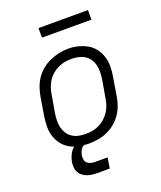

<svg xmlns="http://www.w3.org/2000/svg" viewBox="-160 -810 920 1094"><g transform="rotate(-20 300.0 -263.5)"><path d="M251 8Q220 8 190.5 2Q161 -4 136 -18.5Q111 -33 93.5 -56.5Q76 -80 67.5 -108Q59 -136 59.5 -166.5Q60 -197 65 -228L83 -338Q88 -366 97.5 -393Q107 -420 123.5 -444Q140 -468 163.5 -487Q187 -506 214 -517.5Q241 -529 268.5 -535Q296 -541 324 -541Q355 -541 384.5 -533.5Q414 -526 439 -511.5Q464 -497 481.5 -474Q499 -451 507.5 -422.5Q516 -394 516 -363.5Q516 -333 510 -302L492 -192Q488 -164 478 -137Q468 -110 451.5 -86Q435 -62 411.5 -43Q388 -24 361 -12.5Q334 -1 306 3.5Q278 8 251 8ZM252 -50Q273 -50 293.5 -53.5Q314 -57 333.5 -66Q353 -75 370 -90Q387 -105 399 -123Q411 -141 418 -161Q425 -181 428 -202L447 -312Q450 -333 450.5 -354.5Q451 -376 446 -396Q441 -416 429.5 -433Q418 -450 401 -460.5Q384 -471 363 -475.5Q342 -480 321 -480Q300 -480 279.5 -476Q259 -472 240 -463Q221 -454 204 -439.5Q187 -425 175.5 -407Q164 -389 157 -369Q150 -349 147 -328L128 -218Q125 -197 124.5 -175.5Q124 -154 129 -134.5Q134 -115 145 -98Q156 -81 173 -70Q190 -59 210.5 -54.5Q231 -50 252 -50ZM239 182Q222 182 206.5 180Q191 178 176.5 172.5Q162 167 150 157.5Q138 148 131 135Q124 122 123 105.5Q122 89 124 73Q128 52 138 31Q148 10 166 -5Q184 -20 206 -26Q228 -32 249 -32L244 0Q234 0 223.5 5Q213 10 206 18.5Q199 27 195.5 37Q192 47 190 57Q188 70 190.5 83Q193 96 202 104Q211 112 223.5 115Q236 118 249 118H324L314 182ZM206 -651V-709H506V-651Z"/></g></svg>

Font: Iosevka Curly LtExObl
Style: Regular
Weight: 300
Width: 7
Italic angle: -9°
Monospace: yes
Designer: Belleve Invis
Foundry: Belleve Invis
Version: Version 11.1.0; ttfautohint (v1.8.3)